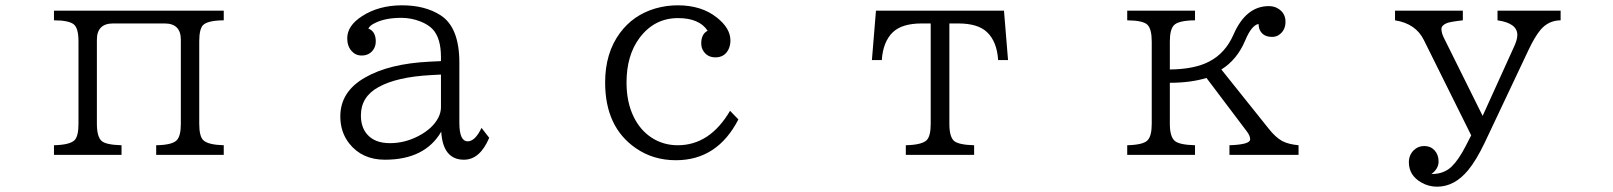

<svg xmlns="http://www.w3.org/2000/svg" viewBox="-20 -580 6040 719"><path d="M182.1 -540H817.9V-503.9Q757.3 -503.4 740.2 -485.8Q726.1 -470.7 726.1 -425.3V-116.2Q726.1 -68.4 742.2 -54.2Q760.7 -37.6 817.9 -36.1V0H564.9V-36.1Q626.5 -37.1 642.6 -55.7Q657.2 -71.8 657.2 -116.2V-431.2Q657.2 -492.2 596.2 -492.2H403.8Q342.8 -492.2 342.8 -431.2V-116.2Q342.8 -68.4 360.4 -52.2Q377 -37.6 435.1 -36.1V0H182.1V-36.1Q242.7 -37.6 259.8 -55.7Q273.9 -70.8 273.9 -116.2V-425.3Q273.9 -474.6 256.3 -488.8Q237.3 -503.9 182.1 -503.9Z M1631.3 -351.1V-366.2Q1631.3 -437.5 1600.1 -470.7Q1584 -487.8 1554.7 -499.5Q1520 -513.2 1482.9 -513.2Q1423.3 -513.2 1384.8 -494.1Q1365.2 -484.9 1359.4 -473.1Q1387.2 -462.4 1387.2 -424.8Q1387.2 -406.7 1377.4 -393.1Q1362.3 -372.1 1334 -372.1Q1311.5 -372.1 1296.4 -389.2Q1280.3 -407.7 1280.3 -436.5Q1280.3 -483.9 1335.9 -519.5Q1398.4 -560.1 1485.8 -560.1Q1572.3 -560.1 1630.4 -522.5Q1700.2 -477.1 1700.2 -345.2V-120.1Q1700.2 -50.8 1731.4 -50.8Q1759.3 -50.8 1783.2 -101.1L1812 -64Q1777.3 18.1 1717.3 18.1Q1638.7 18.1 1632.3 -86.9Q1571.3 18.1 1421.4 18.1Q1335.9 18.1 1287.6 -43Q1254.4 -85.4 1254.4 -144Q1254.4 -237.3 1347.7 -290Q1438 -341.8 1589.4 -349.1ZM1631.3 -300.8 1594.2 -298.8Q1466.3 -292 1397.5 -253.9Q1331.5 -217.8 1331.5 -147.9Q1331.5 -102.5 1356 -75.7Q1384.3 -43.9 1440.4 -43.9Q1495.6 -43.9 1546.4 -70.3Q1600.1 -98.1 1621.6 -139.6Q1631.3 -159.2 1631.3 -178.2Z M2745.1 -132.8Q2666.5 20 2511.2 20Q2426.3 20 2361.3 -24.9Q2246.1 -104 2246.1 -271Q2246.1 -381.3 2301.3 -456.1Q2351.1 -523.9 2434.1 -548.3Q2475.1 -560.1 2518.1 -560.1Q2606.9 -560.1 2664.1 -514.6Q2715.3 -474.6 2715.3 -428.2Q2715.3 -411.1 2708.5 -396Q2693.8 -365.2 2659.2 -365.2Q2630.4 -365.2 2615.2 -387.2Q2606 -399.9 2606 -417.5Q2606 -452.6 2629.9 -464.8Q2599.1 -512.2 2519 -512.2Q2430.2 -512.2 2374.5 -437.5Q2326.2 -372.1 2326.2 -271Q2326.2 -197.3 2353 -142.6Q2377.4 -92.3 2420.9 -64Q2464.4 -36.1 2518.1 -36.1Q2638.2 -36.1 2713.9 -165Z M3260.3 -540H3739.7L3754.9 -355H3717.8Q3713.4 -423.8 3676.8 -459Q3643.1 -492.2 3567.9 -492.2H3535.2V-116.2Q3535.2 -67.9 3552.7 -52.2Q3570.3 -37.6 3627.9 -36.1V0H3372.1V-36.1Q3433.6 -37.6 3450.7 -55.7Q3465.3 -70.8 3465.3 -116.2V-492.2H3432.1Q3357.4 -492.2 3323.2 -459Q3286.6 -423.3 3282.2 -355H3245.1Z M4455.1 -540V-503.9Q4393.1 -503.4 4376 -485.4Q4360.8 -469.2 4360.8 -424.8V-319.8Q4453.6 -320.8 4508.3 -349.6Q4568.8 -380.9 4599.1 -450.2Q4645.5 -557.1 4731.4 -557.1Q4751.5 -557.1 4766.1 -547.9Q4793.9 -531.2 4793.9 -498.5Q4793.9 -464.8 4767.6 -448.2Q4757.3 -441.9 4743.2 -441.9Q4710.4 -441.9 4697.8 -467.3Q4693.4 -477.1 4692.9 -490.2Q4667 -485.8 4643.1 -428.7Q4612.8 -356.4 4553.7 -319.8L4731 -98.1Q4756.8 -65.4 4781.7 -51.8Q4805.2 -39.6 4842.8 -36.1V0H4584V-36.1Q4661.6 -38.6 4661.6 -58.1Q4661.6 -71.3 4649.9 -86.9L4498 -288.1Q4439 -270 4360.8 -270V-116.2Q4360.8 -68.4 4379.4 -52.2Q4397 -37.6 4455.1 -36.1V0H4201.2V-36.1Q4260.7 -37.6 4276.9 -54.2Q4293 -69.8 4293 -116.2V-424.8Q4293 -471.2 4276.9 -487.3Q4260.3 -503.4 4201.2 -503.9V-540Z M5204.1 -540H5458V-503.9Q5409.7 -498.5 5397.5 -493.2Q5377.9 -484.9 5377.9 -471.7Q5377.9 -455.6 5388.2 -436L5532.2 -146L5649.9 -405.3Q5662.1 -431.6 5662.1 -449.2Q5662.1 -493.2 5587.9 -503.9V-540H5824.2V-503.9Q5778.3 -503.4 5748.5 -467.8Q5727.1 -441.9 5704.1 -393.1L5540 -45.9Q5508.8 19.5 5478 57.1Q5426.8 119.1 5361.8 119.1Q5329.6 119.1 5302.7 103.5Q5255.9 76.7 5255.9 27.8Q5255.9 1 5273.9 -17.1Q5290 -33.2 5313.5 -33.2Q5336.9 -33.2 5352.1 -17.1Q5367.2 -0.5 5367.2 24.9Q5367.2 51.8 5340.3 71.8Q5387.2 71.8 5416 43.9Q5441.9 19 5468.3 -32.2L5489.3 -73.2L5312 -430.2Q5281.7 -491.7 5204.1 -503.9Z"/></svg>

Font: BIZ UDMincho
Style: Regular
Weight: 400
Monospace: yes
Designer: TypeBank Co., Ltd.
Foundry: Morisawa Inc.
Version: Version 1.06